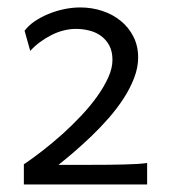

<svg xmlns="http://www.w3.org/2000/svg" viewBox="-20 -823 450 511"><path d="M371.6 -332H43.5V-385.7Q66.9 -401.4 93.3 -421.9Q119.6 -442.4 145.8 -465.8Q171.9 -489.3 196 -514.9Q220.2 -540.5 238.5 -566.2Q256.8 -591.8 268.1 -616.7Q279.3 -641.6 279.3 -663.6Q279.3 -686 271 -701.7Q262.7 -717.3 249 -727.3Q235.4 -737.3 217.8 -741.7Q200.2 -746.1 182.1 -746.1Q166 -746.1 149.4 -741.9Q132.8 -737.8 116.9 -729.7Q101.1 -721.7 86.4 -710.9Q71.8 -700.2 60.5 -687.5L45.4 -741.2Q55.7 -754.9 72 -766.1Q88.4 -777.3 108.4 -785.6Q128.4 -793.9 150.4 -798.6Q172.4 -803.2 193.8 -803.2Q224.6 -803.2 252.4 -793.9Q280.3 -784.7 301.5 -767.3Q322.8 -750 335.2 -725.3Q347.7 -700.7 347.7 -669.9Q347.7 -643.6 337.2 -616Q326.7 -588.4 309.3 -561.5Q292 -534.7 269.8 -509.3Q247.6 -483.9 223.9 -461.2Q200.2 -438.5 177.5 -418.9Q154.8 -399.4 135.7 -384.3H223.1Q248 -384.3 270.8 -384.5Q293.5 -384.8 312.3 -385.3Q331.1 -385.7 346.2 -386.7Q361.3 -387.7 371.6 -389.2Z"/></svg>

Font: Andika FrenchTight
Style: Regular
Weight: 400
Designer: Victor Gaultney, Annie Olsen, Julie Remington, Don Collingsworth, Eric Hays, Becca Hirsbrunner
Foundry: SIL International
Version: Version 5.000 ; Dig1 Dig4Opn Dig7 LnSpcTght